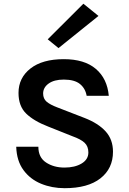

<svg xmlns="http://www.w3.org/2000/svg" viewBox="-20 -972 678 1006"><path d="M319 14Q251.5 14 194.8 -9.5Q138 -33 102.8 -81Q67.5 -129 65 -203H181Q181 -147 221.5 -120.5Q262 -94 318 -94Q372 -94 407.5 -115.2Q443 -136.5 443 -173Q443 -205.5 423.2 -224Q403.5 -242.5 360 -258L232 -309Q157 -338 117 -377Q77 -416 77 -485Q77 -564 139.5 -613Q202 -662 314 -662Q422.5 -662 482.2 -611Q542 -560 550 -470H434Q427.5 -508.5 399 -531.8Q370.5 -555 314 -555Q263.5 -555 234.8 -534.2Q206 -513.5 206 -482Q206 -455 224.2 -439.2Q242.5 -423.5 281 -409L423 -354Q495 -326 533.5 -283.5Q572 -241 572 -177Q572 -89 506.2 -37.5Q440.5 14 319 14ZM286.5 -720 230 -766 417 -952.5 496 -888.5Z"/></svg>

Font: Karla
Style: Bold
Weight: 700
Designer: Jonathan Pinhorn
Version: Version 2.004; ttfautohint (v1.8.4.7-5d5b);gftools[0.9.33]